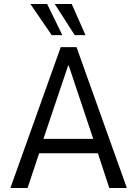

<svg xmlns="http://www.w3.org/2000/svg" viewBox="-20 -941 687 961"><path d="M32 0 284 -705H363L615 0H527L461 -201L497 -174H150L185 -201L118 0ZM321 -613 192 -230 176 -246H471L452 -230L324 -613ZM354 -765 254 -921H339L408 -765ZM239 -765 132 -921H216L292 -765Z"/></svg>

Font: Nunito Sans 7pt Condensed
Style: Regular
Weight: 400
Width: 3
Designer: Vernon Adams
Foundry: Vernon Adams
Version: Version 3.101;gftools[0.9.27]